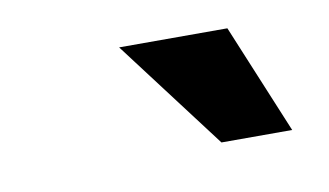

<svg xmlns="http://www.w3.org/2000/svg" viewBox="-33 -810 449 262"><g transform="rotate(-10 191.0 -679.0)"><path d="M257 -603H355L292 -755H142Z"/></g></svg>

Font: Ronzino Bold
Style: Italic
Weight: 700
Italic angle: -8°
Designer: Nunzio Mazzaferro
Foundry: Collletttivo
Version: Version 1.000;Glyphs 3.3 (3337)